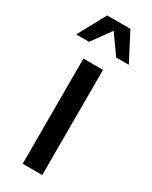

<svg xmlns="http://www.w3.org/2000/svg" viewBox="-211 -722 604 765"><g transform="rotate(30 91.0 -340.0)"><path d="M133 0H43V-484H133ZM-30 -553 39 -680H146L212 -553H154L92 -640L29 -553Z"/></g></svg>

Font: Gamestation Display
Style: Regular
Weight: 400
Designer: Jonas Hecksher
Foundry: Jonas Hecksher, Playtypeª, e-types AS
Version: Version 1.003